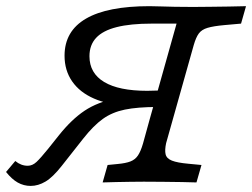

<svg xmlns="http://www.w3.org/2000/svg" viewBox="-68 -591 817 622"><path d="M416.1 -201.6 504 -514.5H423.4Q354.8 -514.5 310.1 -503.2Q265.3 -491.9 243.5 -468.5Q221.8 -445.2 221.8 -408.9Q221.8 -354 269.4 -325.4Q316.9 -296.8 408.9 -296.8Q427.4 -296.8 441.5 -297.6Q455.6 -298.4 466.1 -300L450.8 -254Q445.2 -252.4 426.2 -251.2Q407.3 -250 385.1 -249.6Q362.9 -249.2 346 -249.2Q282.3 -251.6 236.3 -271.8Q190.3 -291.9 165.7 -327.4Q141.1 -362.9 141.1 -410.5Q141.1 -490.3 210.5 -530.6Q279.8 -571 416.1 -571Q433.1 -571 452.8 -570.2Q472.6 -569.4 498 -569Q523.4 -568.5 557.3 -568.5Q583.1 -568.5 612.9 -569Q642.7 -569.4 673.4 -569.8Q704 -570.2 729 -571L712.9 -514.5L658.9 -509.7Q623.4 -506.5 604.4 -500.8Q585.5 -495.2 576.2 -482.7Q566.9 -470.2 559.7 -445.2L491.1 -201.6ZM31.5 11.3Q8.9 11.3 -10.5 0.4Q-29.8 -10.5 -48.4 -33.9L-18.5 -69.4Q0 -54 21.8 -54Q37.1 -54 50.4 -66.5Q63.7 -79 87.9 -108.9L122.6 -152.4Q163.7 -204 206 -232.3Q248.4 -260.5 307.3 -271.8Q366.1 -283.1 454 -283.1L441.9 -244.4Q377.4 -244.4 336.3 -235.9Q295.2 -227.4 264.9 -205.6Q234.7 -183.9 201.6 -141.9L132.3 -54Q103.2 -16.9 79.4 -2.8Q55.6 11.3 31.5 11.3ZM397.6 -2.4Q376.6 -2.4 354 -2Q331.5 -1.6 308.5 -1.2Q285.5 -0.8 264.5 0L280.6 -56.5L312.9 -59.7Q339.5 -62.1 354.8 -68.1Q370.2 -74.2 379 -87.5Q387.9 -100.8 395.2 -125.8L416.1 -201.6H491.1L470.2 -127.4Q465.3 -104.8 468.5 -91.1Q471.8 -77.4 489.1 -70.6Q506.5 -63.7 542.7 -60.5L584.7 -56.5L568.5 0Q550.8 -0.8 521.8 -1.2Q492.7 -1.6 460.1 -2Q427.4 -2.4 398.4 -2.4H397.6Z"/></svg>

Font: Playfair 5pt SemiExpanded Light
Style: Italic
Weight: 300
Width: 6
Italic angle: -15.6°
Designer: Claus Eggers Sørensen
Foundry: Claus Eggers Sørensen
Version: Version 2.203